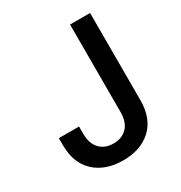

<svg xmlns="http://www.w3.org/2000/svg" viewBox="-173 -850 923 981"><g transform="rotate(-30 288.5 -359.5)"><path d="M271 9.8Q167 9.8 104.2 -48.1Q41.5 -106 41.5 -212.9V-253.4H160.6V-211.9Q160.6 -152.3 190.7 -121.1Q220.7 -89.8 271 -89.8Q321.3 -89.8 351.3 -121.1Q381.3 -152.3 381.3 -212.4V-727.5H499.5V-213.4Q499.5 -106 437.3 -48.1Q375 9.8 271 9.8Z"/></g></svg>

Font: Inter
Style: 540
Weight: 540
Designer: Rasmus Andersson
Foundry: rsms
Version: Version 4.001;git-66647c0bb